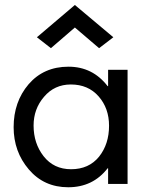

<svg xmlns="http://www.w3.org/2000/svg" viewBox="-20 -1082 617 790"><path d="M271.5 -734.4Q204.1 -734.4 161.1 -683.6Q118.2 -633.8 118.2 -565.4Q118.2 -492.2 159.2 -439.5Q201.2 -385.7 272.5 -385.7Q345.7 -385.7 387.7 -437.5Q428.7 -489.3 428.7 -564.5Q428.7 -636.7 385.7 -685.5Q342.8 -734.4 271.5 -734.4ZM504.9 -794.9Q504.9 -677.7 504.9 -325.2Q485.4 -325.2 424.8 -325.2Q424.8 -340.8 424.8 -389.6Q424.8 -389.6 422.9 -389.6Q362.3 -311.5 260.7 -311.5Q161.1 -311.5 98.6 -384.8Q36.1 -458 36.1 -558.6Q36.1 -663.1 97.7 -735.4Q160.2 -807.6 261.7 -807.6Q361.3 -807.6 422.9 -727.5Q423.8 -727.5 424.8 -727.5Q424.8 -745.1 424.8 -794.9Q445.3 -794.9 504.9 -794.9ZM131.8 -928.7Q170.9 -961.9 288.1 -1061.5Q327.1 -1028.3 446.3 -928.7Q431.6 -918 387.7 -883.8Q363.3 -905.3 288.1 -968.8Q263.7 -947.3 189.5 -883.8Q174.8 -895.5 131.8 -928.7Z"/></svg>

Font: Das Gitter
Style: Book
Weight: 400
Version: Version 006.000